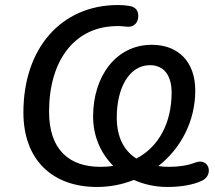

<svg xmlns="http://www.w3.org/2000/svg" viewBox="-20 -734 854 763"><path d="M365 9C418 9 467 -1 512 -19C552 -1 597 9 646 9C696 9 748 1 783 -16C830 -38 812 -109 756 -88C725 -76 688 -71 654 -71C638 -71 623 -72 609 -74C699 -144 756 -253 756 -374C756 -487 690 -556 583 -556C442 -556 350 -432 350 -271C350 -193 380 -125 430 -75C414 -72 397 -71 379 -71C254 -71 175 -140 175 -290C175 -494 276 -624 434 -630C449 -631 469 -630 484 -628C506 -625 526 -638 529 -663C532 -687 523 -707 491 -711C478 -713 463 -714 449 -714C223 -714 73 -542 73 -287C73 -97 190 9 365 9ZM444 -268C444 -382 492 -475 576 -475C631 -475 662 -435 662 -366C662 -247 612 -151 522 -104C471 -136 444 -191 444 -268Z"/></svg>

Font: SN Pro Medium
Style: Italic
Weight: 400
Italic angle: -9°
Designer: Tobias Whetton
Foundry: Supernotes
Version: Version 1.001;Glyphs 3.2 (3249)